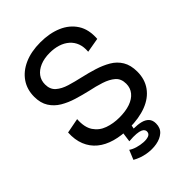

<svg xmlns="http://www.w3.org/2000/svg" viewBox="-248 -777 1066 1066"><g transform="rotate(-45 284.5 -244.0)"><path d="M290 13Q230 13 180.5 -1Q131 -15 97 -43Q63 -71 46 -113Q29 -155 32 -210L120 -227Q116 -166 139.5 -131Q163 -96 204 -81.5Q245 -67 292 -67Q342 -67 377.5 -79.5Q413 -92 432.5 -116Q452 -140 452 -173Q452 -213 427 -234.5Q402 -256 362 -269Q322 -282 278 -291Q235 -301 192.5 -314Q150 -327 115.5 -347.5Q81 -368 60 -401Q39 -434 39 -483Q39 -540 68 -582.5Q97 -625 150.5 -649Q204 -673 277 -673Q349 -673 404 -649.5Q459 -626 489 -579.5Q519 -533 514 -463L428 -448Q431 -484 421 -511Q411 -538 389.5 -557Q368 -576 338 -585.5Q308 -595 272 -595Q229 -595 197 -581.5Q165 -568 147.5 -544.5Q130 -521 130 -489Q130 -450 154.5 -428.5Q179 -407 218.5 -395Q258 -383 303 -373Q347 -363 389 -350Q431 -337 466.5 -316.5Q502 -296 522.5 -262Q543 -228 543 -177Q543 -117 512 -74Q481 -31 424 -9Q367 13 290 13ZM181 154 204 98Q219 109 242.5 116Q266 123 290 124.5Q314 126 330 119.5Q346 113 346 95Q346 89 342 82.5Q338 76 327 71Q316 66 294.5 64Q273 62 238 65L248 -8H313L305 32Q336 32 360.5 38Q385 44 399 59Q413 74 413 100Q413 135 390.5 155Q368 175 332 181.5Q296 188 256 181Q216 174 181 154Z"/></g></svg>

Font: Bricolage Grotesque 96pt
Style: Regular
Weight: 400
Version: Version 1.001;gftools[0.9.33.dev8+g029e19f]